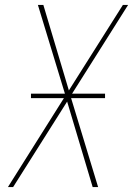

<svg xmlns="http://www.w3.org/2000/svg" viewBox="-20 -755 540 775"><path d="M12 0 238 -359H105V-377H242L133 -735H155L258 -390L476 -735H497L271 -377H404V-359H267L376 0H354L251 -345L33 0Z"/></svg>

Font: Iosevka SS04 Thin
Style: Italic
Weight: 100
Italic angle: -9°
Monospace: yes
Designer: Belleve Invis
Foundry: Belleve Invis
Version: Version 19.0.0; ttfautohint (v1.8.4)